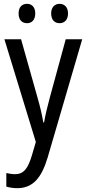

<svg xmlns="http://www.w3.org/2000/svg" viewBox="-20 -742 452 1002"><path d="M77 -672C77 -637 96 -621 121 -621C145 -621 164 -637 164 -672C164 -706 145 -722 121 -722C96 -722 77 -706 77 -672ZM247 -672C247 -637 266 -621 291 -621C315 -621 335 -637 335 -672C335 -706 315 -722 291 -722C267 -722 247 -706 247 -672ZM3 -537 167 -1 147 67C126 138 104 167 58 167C43 167 26 164 13 161V232C31 237 49 240 70 240C152 240 197 186 229 79L409 -537H323L240 -233C227 -185 216 -139 210 -103H206C199 -146 188 -190 176 -232L90 -537Z"/></svg>

Font: Noto Sans Lao Looped Condensed
Style: Regular
Weight: 400
Width: 3
Designer: Mark Frömberg, Ben Mitchell
Foundry: The Fontpad Ltd
Version: Version 1.003